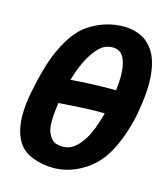

<svg xmlns="http://www.w3.org/2000/svg" viewBox="-102 -739 722 827"><g transform="rotate(15 259.0 -325.5)"><path d="M161.1 -135.3Q172.9 -108.9 187.5 -100.1Q202.1 -91.3 230 -91.3Q280.3 -91.3 320.8 -159.2Q342.3 -192.4 365.7 -276.4Q361.8 -276.4 353.3 -276.6Q344.7 -276.9 340.3 -276.9Q280.3 -276.9 161.1 -268.1Q153.8 -219.7 153.8 -186Q153.8 -151.9 161.1 -135.3ZM346.2 -659.2Q361.8 -659.2 376.2 -657.5Q390.6 -655.8 408.4 -649.9Q426.3 -644 440.9 -634.8Q455.6 -625.5 470 -609.1Q484.4 -592.8 494.4 -571.3Q504.4 -549.8 510.5 -518.1Q516.6 -486.3 516.6 -447.8Q516.6 -391.6 502.9 -315.9Q502.9 -314.9 502.4 -313.2Q502 -311.5 502 -310.5Q490.2 -250.5 469.2 -196Q448.2 -141.6 423.3 -106Q385.7 -52.7 328.9 -22.5Q272 7.8 210.9 7.8Q161.6 7.8 117.7 -9.5Q73.7 -26.9 52.7 -62Q24.9 -107.9 24.9 -179.2Q24.9 -225.6 36.1 -282.7Q59.6 -401.9 89.8 -470.5Q120.1 -539.1 157.2 -579.6Q189 -614.3 239.5 -636.2Q290 -658.2 346.2 -659.2ZM386.7 -385.3Q391.1 -417.5 391.1 -448.7Q391.1 -475.1 387.7 -492.7Q380.9 -529.3 365.5 -544.7Q350.1 -560.1 326.7 -560.1Q302.7 -560.1 284.9 -549.6Q267.1 -539.1 247.6 -513.2Q210.4 -464.4 185.5 -377.9Q273.9 -385.3 367.7 -385.3Z"/></g></svg>

Font: Fantasque Sans Mono
Style: Bold Italic
Weight: 700
Italic angle: -11°
Monospace: yes
Designer: Jany Belluz
Version: Version 1.7.1